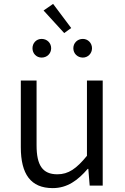

<svg xmlns="http://www.w3.org/2000/svg" viewBox="-20 -954 642 987"><path d="M251 13C326 13 380 -27 431 -86H434L441 0H508V-540H427V-153C373 -87 332 -58 275 -58C199 -58 168 -104 168 -207V-540H87V-197C87 -59 138 13 251 13ZM194 -658C222 -658 243 -679 243 -706C243 -733 222 -754 194 -754C167 -754 147 -733 147 -706C147 -679 167 -658 194 -658ZM310 -784 346 -810 253 -934 204 -900ZM406 -658C432 -658 453 -679 453 -706C453 -733 432 -754 406 -754C378 -754 357 -733 357 -706C357 -679 378 -658 406 -658Z"/></svg>

Font: Source Han Sans JP Normal
Style: Regular
Weight: 350
Designer: Ryoko NISHIZUKA 西塚涼子 (kana, bopomofo & ideographs); Paul D. Hunt (Latin, Greek & Cyrillic); Sandoll Communications 산돌커뮤니
Foundry: Adobe
Version: Version 2.002;hotconv 1.0.116;makeotfexe 2.5.65601